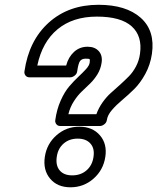

<svg xmlns="http://www.w3.org/2000/svg" viewBox="-20 -756 663 809"><path d="M83 -455.1Q101.6 -585 185.1 -660.4Q268.6 -735.8 395 -735.8Q511.2 -735.8 572.8 -681.2Q634.3 -626.5 620.1 -528.8Q613.3 -482.9 592.3 -444.6Q571.3 -406.2 545.9 -381.1Q520.5 -356 495.4 -335Q470.2 -314 451.7 -292.5Q433.1 -271 430.2 -250Q428.7 -239.3 419.4 -232.2Q410.2 -225.1 400.9 -225.1H233.9Q223.1 -225.1 217.3 -232.9Q211.4 -240.7 212.9 -250Q219.2 -295.4 235.8 -332.5Q252.4 -369.6 272 -392.3Q291.5 -415 310.3 -432.6Q329.1 -450.2 342.5 -464.8Q356 -479.5 357.9 -492.2Q359.4 -504.9 357.4 -506.8Q355.5 -508.8 340.8 -508.8Q325.2 -508.8 317.6 -499.3Q310.1 -489.7 305.2 -455.1Q303.7 -444.3 294.4 -437.3Q285.2 -430.2 275.9 -430.2H104Q93.3 -430.2 87.4 -438Q81.5 -445.8 83 -455.1ZM137.2 -480H258.8Q268.1 -515.6 292 -537.4Q315.9 -559.1 349.1 -559.1Q379.4 -559.1 396 -540.8Q412.6 -522.5 408.2 -492.2Q404.3 -465.3 390.9 -443.4Q377.4 -421.4 360.1 -404.5Q342.8 -387.7 325 -370.8Q307.1 -354 291.3 -329.3Q275.4 -304.7 268.1 -274.9H386.2Q395.5 -301.3 412.4 -325Q429.2 -348.6 447.5 -364.7Q465.8 -380.9 486.3 -399.4Q506.8 -418 523.4 -434.8Q540 -451.7 553 -476.1Q565.9 -500.5 569.8 -528.8Q580.6 -604 534.9 -645Q489.3 -686 388.2 -686Q287.1 -686 222.7 -632.8Q158.2 -579.6 137.2 -480ZM168.9 -95.2Q177.2 -150.4 218.3 -186.3Q259.3 -222.2 314 -222.2Q369.6 -222.2 400.9 -186Q432.1 -149.9 423.8 -95.2Q415.5 -39.6 374 -3.2Q332.5 33.2 276.9 33.2Q221.7 33.2 191.2 -3.2Q160.6 -39.6 168.9 -95.2ZM219.2 -95.2Q213.9 -59.1 231.4 -38.1Q249 -17.1 284.2 -17.1Q320.3 -17.1 344.7 -38.3Q369.1 -59.6 374 -95.2Q379.4 -130.4 361.1 -151.1Q342.8 -171.9 307.1 -171.9Q272 -171.9 248 -151.1Q224.1 -130.4 219.2 -95.2Z"/></svg>

Font: Trueno Black Outline
Style: Italic
Weight: 900
Width: 6
Designer: Julieta Ulanovsky
Foundry: Julieta Ulanovsky
Version: Version 3.001b | FøM Fix